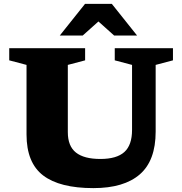

<svg xmlns="http://www.w3.org/2000/svg" viewBox="-20 -955 937 988"><path d="M659.5 -286.5V-621L570.5 -644.5V-707H870V-644.5L781 -621V-278Q781 -128.5 699.5 -57.8Q618 13 460.5 13Q287.5 13 202 -52.2Q116.5 -117.5 116.5 -263V-621L27.5 -644.5V-707H418V-644.5L329 -621V-275Q329 -203 370.8 -170Q412.5 -137 496.5 -137Q580.5 -137 620 -172.8Q659.5 -208.5 659.5 -286.5ZM567.5 -772 486.5 -844.5 405.5 -772H287.5L417.5 -935H555.5L685.5 -772Z"/></svg>

Font: Newsreader Caption
Style: Bold
Weight: 700
Designer: Hugues Gentile
Foundry: Production Type
Version: Version 1.001